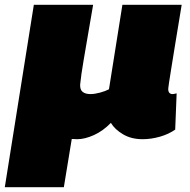

<svg xmlns="http://www.w3.org/2000/svg" viewBox="-50 -570 791 800"><path d="M-30 210 91 -550H338Q324 -468 314.5 -413Q305 -358 299 -322.5Q293 -287 289.5 -263Q286 -239 284 -218Q283 -196 294.5 -187Q306 -178 327 -178Q344 -178 366.5 -184Q389 -190 404 -198L460 -550H707Q690 -448 679.5 -383Q669 -318 663 -281Q657 -244 654.5 -227Q652 -210 651.5 -205Q651 -200 651 -199Q651 -188 656 -183Q661 -178 668 -178Q670 -178 674 -178.5Q678 -179 686 -181L680 -30Q653 -11 616.5 -0.5Q580 10 544 10Q497 10 462.5 -10.5Q428 -31 412 -58Q379 -24 341 -7Q303 10 272 10Q266 10 260 9.5Q254 9 249 9L216 210Z"/></svg>

Font: Georama Extended Black
Style: Italic
Weight: 900
Width: 7
Italic angle: -9°
Designer: Jean-Baptiste Levee
Foundry: Production Type
Version: Version 1.000